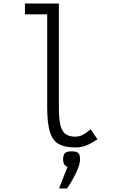

<svg xmlns="http://www.w3.org/2000/svg" viewBox="-20 -820 640 1086"><path d="M405 14Q345 14 310.5 -6.5Q276 -27 261.5 -77Q247 -127 247 -212V-739H121V-800H313V-212Q313 -149 321.5 -113Q330 -77 350.5 -62Q371 -47 405 -47Q427 -47 445.5 -56Q464 -65 493 -89L531 -32Q492 -6 465 4Q438 14 405 14ZM314 246 362 123Q337 117 337 81Q337 56 347.5 46Q358 36 385 36Q413 36 423 46Q433 56 433 81Q433 101 422 130Q411 159 394 189.5Q377 220 359 246Z"/></svg>

Font: Victor Mono Light
Style: Regular
Weight: 300
Monospace: yes
Designer: Rune Bjørnerås
Version: Version 1.561;gftools[0.9.30]